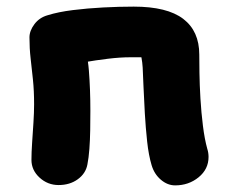

<svg xmlns="http://www.w3.org/2000/svg" viewBox="-20 -550 694 580"><path d="M509 10Q486 10 466 -7Q446 -24 438 -51Q429 -81 424.5 -122.5Q420 -164 417.5 -207.5Q415 -251 413.5 -288Q412 -325 411 -346Q410 -362 407.5 -375Q405 -388 402 -398L432 -377H374Q343 -377 306 -372.5Q269 -368 234.5 -362Q200 -356 176 -349L224 -452Q244 -394 248.5 -337Q253 -280 253 -215Q253 -186 252.5 -156.5Q252 -127 250 -100Q248 -73 244 -53Q239 -26 215 -8.5Q191 9 157 9Q124 9 99.5 -13.5Q75 -36 75 -67Q75 -89 77 -118.5Q79 -148 81 -179Q83 -210 83 -235Q83 -276 79.5 -309.5Q76 -343 72.5 -373.5Q69 -404 69 -437Q69 -457 84 -477Q99 -497 124 -504Q156 -514 200 -519.5Q244 -525 292 -527.5Q340 -530 384 -530Q485 -530 533.5 -493Q582 -456 582 -385Q582 -366 582.5 -330Q583 -294 585.5 -252Q588 -210 593 -170Q598 -130 606 -101Q608 -95 609 -88.5Q610 -82 610 -76Q610 -39 580 -14.5Q550 10 509 10Z"/></svg>

Font: Shantell Sans ExtraBold
Style: Regular
Weight: 800
Designer: Stephen Nixon, Anya Danilova, Shantell Martin
Foundry: Arrow Type
Version: Version 1.011;[c5ecc13dd]